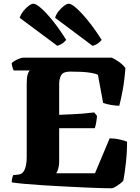

<svg xmlns="http://www.w3.org/2000/svg" viewBox="-20 -1015 752 1035"><path d="M582 0Q566 0 526.5 -1Q487 -2 434 -4.5Q381 -7 323 -10Q265 -13 209.5 -16.5Q154 -20 110.5 -24Q67 -28 43 -32Q43 -44 46 -55.5Q49 -67 51 -71L80 -74Q102 -76 113 -101Q124 -126 124 -169V-561Q124 -594 128 -609.5Q132 -625 136.5 -630Q141 -635 140 -635H54Q51 -640 47.5 -651Q44 -662 43 -675Q49 -681 61 -688Q73 -695 85.5 -699.5Q98 -704 103 -704H583Q601 -696 622.5 -680.5Q644 -665 656 -648Q651 -580 641 -527Q631 -474 623 -445Q602 -445 577.5 -449.5Q553 -454 536 -460L508 -611Q499 -618 463 -623.5Q427 -629 358 -629Q321 -629 310 -610Q299 -591 299 -561V-396Q338 -398 367.5 -399Q397 -400 425.5 -402.5Q454 -405 488 -409L503 -390Q499 -346 491 -324H299V-144Q299 -122 293.5 -104.5Q288 -87 283 -81H492L571 -269Q600 -269 627.5 -262.5Q655 -256 665 -251Q665 -194 658.5 -136Q652 -78 645 -42Q641 -35 627.5 -25Q614 -15 601 -7.5Q588 0 582 0ZM289 -768 86 -919Q93 -939 106.5 -956Q120 -973 135 -984Q150 -995 160 -995Q174 -995 201.5 -971Q229 -947 264.5 -903Q300 -859 337 -800Q332 -793 319 -783Q306 -773 289 -768ZM479 -768 277 -919Q283 -939 297 -956Q311 -973 326 -984Q341 -995 351 -995Q365 -995 393 -970Q421 -945 456.5 -901Q492 -857 528 -800Q522 -792 509 -782Q496 -772 479 -768Z"/></svg>

Font: Texturina Black
Style: Regular
Weight: 900
Designer: Guillermo Torres Carreño
Foundry: Omnibus-Type
Version: Version 1.002; ttfautohint (v1.8.3)